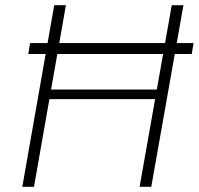

<svg xmlns="http://www.w3.org/2000/svg" viewBox="-20 -720 766 740"><path d="M89 -512 96 -554H726L719 -512ZM518 0 642 -700H687L563 0ZM66 0 189 -700H234L111 0ZM156 -338 162 -375H603L596 -338Z"/></svg>

Font: DM Sans 20pt ExtraLight
Style: Italic
Weight: 250
Italic angle: -10°
Version: Version 4.004;gftools[0.9.30]